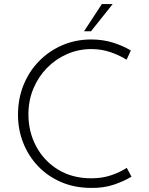

<svg xmlns="http://www.w3.org/2000/svg" viewBox="-20 -911 731 939"><path d="M623 -47Q589 -26 538.5 -8.5Q488 9 426 8Q345 8 279 -20.5Q213 -49 166 -98.5Q119 -148 93.5 -212.5Q68 -277 68 -350Q68 -428 95 -495Q122 -562 171 -612Q220 -662 285 -690Q350 -718 426 -718Q482 -718 531 -703Q580 -688 620 -664L599 -619Q564 -641 520 -656Q476 -671 427 -671Q364 -671 308 -646.5Q252 -622 209.5 -578.5Q167 -535 143 -477Q119 -419 119 -352Q119 -266 157 -195Q195 -124 264 -81.5Q333 -39 427 -39Q479 -39 522.5 -53.5Q566 -68 600 -90ZM531 -891 425 -758H391L478 -891Z"/></svg>

Font: Synthetic Light
Style: Regular
Weight: 300
Designer: Santiago Orozco
Foundry: Typemade
Version: Version 2.000; ttfautohint (v1.8.4.7-5d5b)